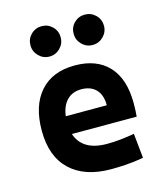

<svg xmlns="http://www.w3.org/2000/svg" viewBox="-114 -842 813 940"><g transform="rotate(-15 293.0 -372.5)"><path d="M334 9.8Q199.7 9.8 126.5 -59.8Q53.2 -129.4 53.2 -259.8Q53.2 -386.7 115.5 -457Q177.7 -527.3 291 -527.3Q401.9 -527.3 462.4 -462.4Q522.9 -397.5 522.9 -273.4Q522.9 -238.3 520 -206.5H191.4Q221.7 -115.2 345.7 -115.2Q380.9 -115.2 415 -118.9Q449.2 -122.6 484.9 -128.9L497.6 -3.9Q447.8 4.9 406.7 7.3Q365.7 9.8 334 9.8ZM185.1 -298.3H393.1Q393.1 -350.6 366.5 -378.4Q339.8 -406.2 292 -406.2Q247.1 -406.2 219.5 -378.2Q191.9 -350.1 185.1 -298.3ZM403.3 -601.1Q371.6 -601.1 349.1 -623.8Q326.7 -646.5 326.7 -678.2Q326.7 -710.4 349.1 -732.7Q371.6 -754.9 403.3 -754.9Q435.1 -754.9 457.8 -732.7Q480.5 -710.4 480.5 -678.2Q480.5 -646.5 457.8 -623.8Q435.1 -601.1 403.3 -601.1ZM184.6 -601.1Q152.8 -601.1 130.4 -623.8Q107.9 -646.5 107.9 -678.2Q107.9 -710.4 130.4 -732.7Q152.8 -754.9 184.6 -754.9Q216.3 -754.9 238.8 -732.7Q261.2 -710.4 261.2 -678.2Q261.2 -646.5 238.8 -623.8Q216.3 -601.1 184.6 -601.1Z"/></g></svg>

Font: Cascadia Mono
Style: Bold
Weight: 700
Monospace: yes
Designer: Aaron Bell
Foundry: Saja Typeworks
Version: Version 2404.023; ttfautohint (v1.8.4)